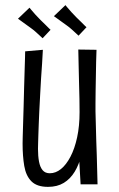

<svg xmlns="http://www.w3.org/2000/svg" viewBox="-20 -718 463 748"><path d="M167 10Q124 10 102.5 -11.5Q81 -33 74.5 -71.5Q68 -110 68 -159Q68 -164 68.5 -184.5Q69 -205 70 -236Q71 -267 72 -302Q73 -342 74 -379Q75 -416 76 -445.5Q77 -475 77.5 -494.5Q78 -514 78 -518L147 -524Q146 -499 144 -471Q142 -443 140 -412.5Q138 -382 136.5 -350Q135 -318 133 -283Q132 -258 131 -235.5Q130 -213 129.5 -194Q129 -175 128.5 -160.5Q128 -146 128 -138Q128 -110 132 -88.5Q136 -67 146 -55Q156 -43 174 -43Q197 -43 217.5 -59.5Q238 -76 254.5 -107.5Q271 -139 280.5 -183Q290 -227 290 -281L314 -288Q314 -241 310 -196.5Q306 -152 297 -114.5Q288 -77 271 -49Q254 -21 228.5 -5.5Q203 10 167 10ZM294 0 288 -105Q290 -149 290 -193Q290 -237 290 -281Q290 -304 289.5 -332.5Q289 -361 288 -392.5Q287 -424 286.5 -457.5Q286 -491 285 -525L356 -524Q355 -504 354.5 -477Q354 -450 353.5 -420Q353 -390 352.5 -362.5Q352 -335 352 -314Q352 -293 352 -284Q353 -256 353.5 -227.5Q354 -199 355 -170.5Q356 -142 357 -113.5Q358 -85 358.5 -57Q359 -29 360 0ZM286 -579Q286 -579 278.5 -586Q271 -593 260.5 -602.5Q250 -612 240 -619Q230 -626 218.5 -634.5Q207 -643 198.5 -649Q190 -655 190 -655L235 -698Q235 -698 241.5 -690Q248 -682 258 -671Q268 -660 278 -650Q289 -640 297.5 -631Q306 -622 311.5 -617Q317 -612 317 -612ZM146 -569Q146 -569 138.5 -576Q131 -583 120.5 -592.5Q110 -602 100 -609Q90 -616 78.5 -624.5Q67 -633 58.5 -639Q50 -645 50 -645L95 -688Q95 -688 101.5 -680Q108 -672 118 -661Q128 -650 138 -640Q149 -630 157.5 -621Q166 -612 171.5 -607Q177 -602 177 -602Z"/></svg>

Font: Truculenta
Style: Regular
Weight: 400
Designer: Ivan Castro, Eva Sanz & Omnibus-Type Team
Foundry: Omnibus-Type
Version: Version 1.002